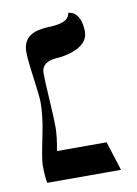

<svg xmlns="http://www.w3.org/2000/svg" viewBox="-69 -601 464 649"><g transform="rotate(-10 163.0 -277.0)"><path d="M65.9 -272Q65.9 -293 52.7 -388.7Q47.9 -424.3 47.9 -448.2Q47.9 -505.9 111.8 -515.6Q124.5 -517.6 141.1 -518.1Q194.8 -520 206.5 -541.5Q209.5 -547.9 210.9 -554.2Q210.9 -554.2 226.6 -549.3Q254.4 -532.2 254.9 -481.9Q254.9 -437 192.9 -418Q168.9 -410.6 140.1 -409.2Q94.2 -404.3 92.8 -369.1Q92.8 -340.3 97.2 -271Q101.1 -206.1 101.1 -181.2Q101.1 -149.4 91.8 -100.1H262.2L293.9 0H41Q36.1 -18.6 36.1 -63Q36.1 -81.5 53.2 -163.6Q65.9 -225.1 65.9 -272Z"/></g></svg>

Font: Linux Biolinum Capitals O
Style: Small Caps
Weight: 400
Designer: Philipp H. Poll
Foundry: Philipp H. Poll
Version: Version 1.0.4